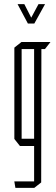

<svg xmlns="http://www.w3.org/2000/svg" viewBox="-20 -703 271 923"><path d="M84 -467V-501H222V-500L196 -467ZM54 200 49 170V169H144V200ZM76 -1 49 -35V-36H144V-1ZM49 -36V-474L83 -501H84V-36ZM144 200V-467H179L178 174L145 200ZM114 -590 65 -682V-683H97L144 -591ZM115 -590 165 -683H196V-682L145 -590Z"/></svg>

Font: Foldit ExtraLight
Style: Regular
Weight: 250
Version: Version 1.003